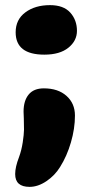

<svg xmlns="http://www.w3.org/2000/svg" viewBox="-20 -561 358 748"><path d="M152.8 -348.1Q41 -348.1 41 -435.1Q41 -484.9 78.9 -512.9Q116.7 -541 174.8 -541Q227.5 -541 253.7 -512Q279.8 -482.9 279.8 -440.9Q279.8 -401.9 246.3 -375Q212.9 -348.1 152.8 -348.1ZM95.2 167Q39.1 167 39.1 117.2Q39.1 89.8 54.2 50.8Q64 23.9 68.6 -6.6Q73.2 -37.1 73.5 -55.4Q73.7 -73.7 72.8 -98.9Q71.8 -124 71.8 -126Q71.8 -168.5 91.6 -192.6Q111.3 -216.8 150.9 -216.8Q206.1 -216.8 239 -187.5Q272 -158.2 272 -110.8Q272 -60.1 256.3 -6.3Q240.7 47.4 213.9 89.8Q193.8 122.6 160.9 144.8Q127.9 167 95.2 167Z"/></svg>

Font: Shantell Sans Bouncy
Style: Regular
Weight: 800
Designer: Stephen Nixon, Anya Danilova, Shantell Martin
Foundry: Arrow Type
Version: Version 1.006;[9816181b4]